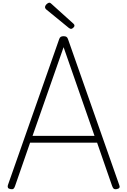

<svg xmlns="http://www.w3.org/2000/svg" viewBox="-20 -1382 939 1416"><path d="M59 13Q43 10 39 3Q35 -4 38 -16L416 -1092Q420 -1105 427.5 -1110Q435 -1115 449 -1115Q463 -1115 470.5 -1110Q478 -1105 482 -1092L860 -16Q865 -4 860 3Q855 10 840 13Q826 15 819.5 10.5Q813 6 807 -10L696 -330H202L91 -10Q86 5 79.5 10Q73 15 59 13ZM220 -380H677L449 -1034ZM504 -1169Q501 -1169 498 -1170.5Q495 -1172 489 -1175L319 -1314Q315 -1319 313.5 -1322Q312 -1325 312 -1329Q312 -1336 317 -1343.5Q322 -1351 330 -1356.5Q338 -1362 344 -1362Q349 -1362 352 -1359.5Q355 -1357 360 -1353L523 -1206Q527 -1202 528 -1199Q529 -1196 529 -1193Q529 -1185 520 -1177Q511 -1169 504 -1169Z"/></svg>

Font: Playwrite FR Moderne ExtraLight
Style: Regular
Weight: 250
Version: Version 1.002